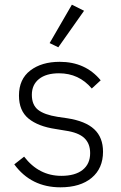

<svg xmlns="http://www.w3.org/2000/svg" viewBox="-20 -788 517 820"><path d="M339 -742 229 -586 192 -604 287 -768ZM238 12Q113 12 41 -86L83 -119Q146 -37 242 -37Q301 -37 333 -62.5Q365 -88 365 -134Q365 -175 340 -198.5Q315 -222 260 -230L218 -237Q143 -248 102 -281.5Q61 -315 61 -380Q61 -450 109.5 -487Q158 -524 235 -524Q345 -524 410 -445L372 -410Q317 -475 232 -475Q177 -475 146.5 -450.5Q116 -426 116 -383Q116 -340 142.5 -319Q169 -298 226 -289L267 -283Q345 -271 382.5 -236Q420 -201 420 -140Q420 -69 371.5 -28.5Q323 12 238 12Z"/></svg>

Font: IBM Plex Sans Light
Style: Regular
Weight: 300
Designer: Mike Abbink, Paul van der Laan, Pieter van Rosmalen
Foundry: Bold Monday
Version: Version 3.0